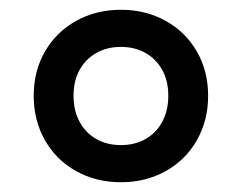

<svg xmlns="http://www.w3.org/2000/svg" viewBox="-20 -769 495 393"><path d="M49 -573Q49 -623.5 72 -663.5Q95 -703.5 135.8 -726.2Q176.5 -749 227.5 -749Q278.5 -749 319.2 -726.2Q360 -703.5 383 -663.5Q406 -623.5 406 -573Q406 -522.5 383 -482Q360 -441.5 319.2 -418.8Q278.5 -396 227.5 -396Q176.5 -396 135.8 -418.8Q95 -441.5 72 -482Q49 -522.5 49 -573ZM324.5 -573Q324.5 -603.5 312 -626Q299.5 -648.5 277.5 -660.8Q255.5 -673 227.5 -673Q199.5 -673 177.5 -660.8Q155.5 -648.5 143 -626Q130.5 -603.5 130.5 -573Q130.5 -542.5 143 -519.5Q155.5 -496.5 177.5 -484.2Q199.5 -472 227.5 -472Q255.5 -472 277.5 -484.2Q299.5 -496.5 312 -519.5Q324.5 -542.5 324.5 -573Z"/></svg>

Font: Encode Sans Condensed SemiBold
Style: Regular
Weight: 600
Width: 3
Designer: Multiple Designers
Foundry: Impallari Type
Version: Version 2.000